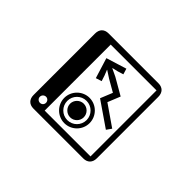

<svg xmlns="http://www.w3.org/2000/svg" viewBox="-75 -1065 1351 1351"><g transform="rotate(-45 600.0 -390.0)"><path d="M337 -412C337 -465 380 -508 433 -508C486 -508 529 -465 529 -412C529 -359 486 -316 433 -316C380 -316 337 -359 337 -412ZM272 -116V-572H929V-116ZM287 -634C287 -651 300 -665 317 -665C334 -665 348 -651 348 -634C348 -617 334 -604 317 -604C300 -604 287 -617 287 -634ZM307 -412C307 -342 364 -286 433 -286C502 -286 559 -342 559 -412C559 -481 502 -538 433 -538C364 -538 307 -481 307 -412ZM365 -412C365 -374 396 -344 433 -344C470 -344 501 -374 501 -412C501 -449 470 -480 433 -480C396 -480 365 -449 365 -412ZM974 -638C974 -680 949 -705 905 -705H294C252 -705 226 -680 226 -638V-142C226 -100 252 -75 294 -75H905C949 -75 974 -100 974 -142ZM819 -446H821L831 -403L844 -361L887 -374L840 -526L688 -479L702 -435L745 -449L785 -465L786 -464L751 -410L700 -321L609 -358L481 -172L518 -146L626 -302L720 -264L792 -389Z"/></g></svg>

Font: CryptoKit_GRILLE 1.4
Style: Regular
Weight: 400
Monospace: yes
Designer: Oceane Juvin
Foundry: http://www.head-geneve.ch
Version: Version 1.004